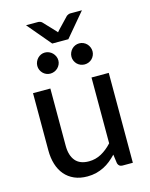

<svg xmlns="http://www.w3.org/2000/svg" viewBox="-129 -958 818 1048"><g transform="rotate(-15 279.5 -434.0)"><path d="M491 -508V0H432.5Q412.5 0 406.5 -19.5L399.5 -70.5Q383 -53 365 -38.5Q347 -24 326.5 -13.8Q306 -3.5 283 2.2Q260 8 233.5 8Q191.5 8 159.8 -6Q128 -20 106.5 -45.2Q85 -70.5 74 -106Q63 -141.5 63 -184.5V-508H161V-184.5Q161 -130 186 -99.8Q211 -69.5 262.5 -69.5Q300 -69.5 332.5 -87.2Q365 -105 393.5 -136V-508ZM182.5 -705.5Q194.5 -705.5 205.5 -700.8Q216.5 -696 224.8 -687.8Q233 -679.5 238 -668.5Q243 -657.5 243 -645Q243 -633 238 -622.2Q233 -611.5 224.8 -603.5Q216.5 -595.5 205.5 -591Q194.5 -586.5 182.5 -586.5Q170.5 -586.5 160 -591Q149.5 -595.5 141.5 -603.5Q133.5 -611.5 128.8 -622.2Q124 -633 124 -645Q124 -657.5 128.8 -668.5Q133.5 -679.5 141.5 -687.8Q149.5 -696 160 -700.8Q170.5 -705.5 182.5 -705.5ZM325.5 -742.5H234.5L122 -876H190Q196 -876 201.8 -873.8Q207.5 -871.5 211 -868.5L272 -804Q276.5 -799.5 281 -793.5Q285.5 -799.5 290 -804L351.5 -868.5Q355 -871 360.8 -873.5Q366.5 -876 372.5 -876H438ZM376.5 -705.5Q388.5 -705.5 399.5 -700.8Q410.5 -696 418.5 -687.8Q426.5 -679.5 431.2 -668.5Q436 -657.5 436 -645Q436 -633 431.2 -622.2Q426.5 -611.5 418.5 -603.5Q410.5 -595.5 399.5 -591Q388.5 -586.5 376.5 -586.5Q364.5 -586.5 353.5 -591Q342.5 -595.5 334.5 -603.5Q326.5 -611.5 321.8 -622.2Q317 -633 317 -645Q317 -657.5 321.8 -668.5Q326.5 -679.5 334.5 -687.8Q342.5 -696 353.5 -700.8Q364.5 -705.5 376.5 -705.5Z"/></g></svg>

Font: Lato 2
Style: Regular
Weight: 500
Designer: Lukasz Dziedzic with Adam Twardoch and Botio Nikoltchev
Foundry: tyPoland Lukasz Dziedzic
Version: Version 2.015; 2015-08-06; http://www.latofonts.com/